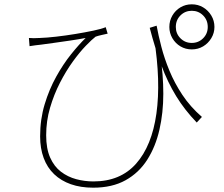

<svg xmlns="http://www.w3.org/2000/svg" viewBox="-20 -818 1040 890"><path d="M706 -699Q714 -655 728 -601Q742 -547 765.5 -490Q789 -433 825.5 -378Q862 -323 916 -276L892 -250Q836 -308 796.5 -372.5Q757 -437 728 -515Q699 -593 674 -689ZM114 -642Q134 -640 165 -642Q196 -643 240 -648Q284 -653 329.5 -660.5Q375 -668 413 -676Q451 -684 470 -692L479 -662Q470 -660 452 -656Q434 -652 423 -648Q406 -635 377.5 -605.5Q349 -576 317.5 -532.5Q286 -489 258 -434.5Q230 -380 212 -318.5Q194 -257 194 -191Q194 -129 212.5 -87.5Q231 -46 262.5 -22Q294 2 333 12.5Q372 23 413 23Q538 23 611 -59.5Q684 -142 705 -291.5Q726 -441 694 -642L723 -563Q737 -472 737 -383.5Q737 -295 719 -216.5Q701 -138 662.5 -77.5Q624 -17 562 17.5Q500 52 412 52Q354 52 308.5 36Q263 20 231 -10.5Q199 -41 182.5 -85.5Q166 -130 166 -186Q166 -265 187 -334.5Q208 -404 240.5 -462.5Q273 -521 309.5 -566.5Q346 -612 377 -642Q346 -636 305.5 -630Q265 -624 228.5 -619Q192 -614 170 -611Q157 -610 144 -608Q131 -606 117 -604ZM795 -693Q795 -662 816.5 -640.5Q838 -619 869 -619Q900 -619 921.5 -640.5Q943 -662 943 -693Q943 -725 921.5 -746.5Q900 -768 869 -768Q838 -768 816.5 -746.5Q795 -725 795 -693ZM765 -693Q765 -722 779 -746Q793 -770 816.5 -784Q840 -798 869 -798Q898 -798 921.5 -784Q945 -770 959.5 -746Q974 -722 974 -693Q974 -665 959.5 -641Q945 -617 921.5 -603Q898 -589 869 -589Q840 -589 816.5 -603Q793 -617 779 -641Q765 -665 765 -693Z"/></svg>

Font: Noto Sans JP
Style: Regular
Weight: 100
Designer: Ryoko NISHIZUKA 西塚涼子 (kana, bopomofo & ideographs); Paul D. Hunt (Latin, Greek & Cyrillic); Sandoll Communications 산돌커뮤니
Foundry: Adobe
Version: Version 2.004;hotconv 1.0.118;makeotfexe 2.5.65603